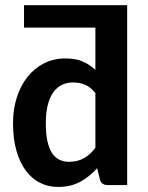

<svg xmlns="http://www.w3.org/2000/svg" viewBox="-20 -722 577 749"><path d="M73.7 -701.7H476.1V0H399.4Q388.2 0 380.1 -5.6Q372.1 -11.2 369.6 -22.5L358.9 -65.9Q330.1 -33.2 293 -12.9Q255.9 7.3 206.1 7.3Q167.5 7.3 135.3 -9.3Q103 -25.9 79.8 -57.6Q56.6 -89.4 43.7 -135.5Q30.8 -181.6 30.8 -241.2Q30.8 -295.4 45.4 -341.6Q60.1 -387.7 86.9 -421.6Q113.8 -455.6 151.6 -474.9Q189.5 -494.1 235.8 -494.1Q274.9 -494.1 302.5 -482.2Q330.1 -470.2 352.1 -449.2V-614.3H73.7ZM249.5 -90.8Q266.6 -90.8 281 -94.5Q295.4 -98.1 307.6 -105Q319.8 -111.8 330.8 -121.8Q341.8 -131.8 352.1 -145V-358.9Q333.5 -382.3 311.8 -391.4Q290 -400.4 265.1 -400.4Q241.2 -400.4 221.4 -390.9Q201.7 -381.3 187.7 -361.8Q173.8 -342.3 166.3 -312.3Q158.7 -282.2 158.7 -241.2Q158.7 -199.7 165 -171.1Q171.4 -142.6 183.1 -124.8Q194.8 -106.9 211.7 -98.9Q228.5 -90.8 249.5 -90.8Z"/></svg>

Font: Carlito
Style: Bold
Weight: 700
Designer: Lukasz Dziedzic
Foundry: tyPoland Lukasz Dziedzic
Version: Version 1.104